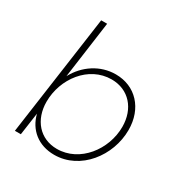

<svg xmlns="http://www.w3.org/2000/svg" viewBox="-163 -828 927 964"><g transform="rotate(30 301.0 -345.5)"><path d="M281.5 6C432.5 6 543.5 -139 543.5 -288.5C543.5 -413.5 463.5 -499 349 -499C259 -499 180.5 -446.5 138 -367L183.5 -697H149L51 0H85.5L104 -130C124.5 -47.5 189.5 6 281.5 6ZM115.5 -206.5C115.5 -339 210.5 -466.5 343.5 -466.5C443 -466.5 508.5 -392 508.5 -286.5C508.5 -155 411 -26.5 278.5 -26.5C180 -26.5 115.5 -101.5 115.5 -206.5Z"/></g></svg>

Font: HK Grotesk ExtraLight
Style: Italic
Weight: 200
Italic angle: -16°
Designer: Alfredo Marco Pradil
Foundry: Hanken Design Co.
Version: Version 3.001;FEAKit 1.0